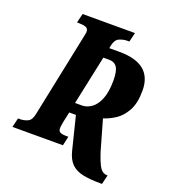

<svg xmlns="http://www.w3.org/2000/svg" viewBox="-170 -821 925 1054"><g transform="rotate(20 292.0 -294.0)"><path d="M542 126Q480 126 438 117.5Q396 109 370.5 84.5Q345 60 333 12L285 -181H246L234 -126Q232 -115 230 -103.5Q228 -92 228 -81Q228 -65 240.5 -59.5Q253 -54 271 -54H287L275 0H-20L-7 -54H3Q28 -54 49.5 -64Q71 -74 78 -113L176 -586Q180 -606 182 -615Q184 -624 184 -628Q184 -649 168.5 -654.5Q153 -660 128 -660H117L130 -714H436L423 -660H413Q387 -660 364 -649.5Q341 -639 334 -600L332 -588H392Q583 -588 583 -431Q583 -358 559 -314Q535 -270 500 -247Q465 -224 431 -214L481 -39Q501 23 517 47.5Q533 72 559 72H562L549 126ZM299 -241Q326 -241 352.5 -259Q379 -277 396.5 -318.5Q414 -360 414 -429Q414 -483 399 -505.5Q384 -528 354 -528H319L258 -241Z"/></g></svg>

Font: Noto Serif ExtraCondensed ExtraBold
Style: Italic
Weight: 800
Width: 2
Italic angle: -12°
Designer: Monotype Design Team
Foundry: Monotype Imaging Inc.
Version: Version 2.013